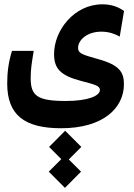

<svg xmlns="http://www.w3.org/2000/svg" viewBox="-20 -423 626 898"><path d="M266.1 176.8C463.4 176.8 559.6 81.5 559.6 -28.8C559.6 -83.5 541 -118.7 439 -146.5C357.9 -168.9 345.2 -175.3 345.2 -199.7C345.2 -232.9 383.8 -274.9 454.1 -274.9C489.3 -274.9 517.1 -264.6 540 -252L560.1 -371.6C533.7 -390.1 503.4 -402.8 458.5 -402.8C326.7 -402.8 232.9 -280.8 232.9 -170.4C232.9 -104 260.3 -70.3 359.4 -44.4C425.3 -27.3 447.3 -21.5 447.3 -2.4C447.3 25.4 392.1 49.3 287.6 49.3C153.3 49.3 123.5 24.4 123.5 -58.1C123.5 -102.5 128.9 -129.9 137.7 -185.1H36.1C19.5 -131.8 13.7 -83 13.7 -32.7C13.7 114.7 93.8 176.8 266.1 176.8ZM283.7 455.6 358.9 379.9 301.8 322.8 360.4 264.2 284.7 188.5 209.5 264.2 266.6 321.3 208 379.9Z"/></svg>

Font: Cascadia Code NF SemiBold
Style: Regular
Weight: 600
Monospace: yes
Designer: Aaron Bell
Foundry: Saja Typeworks
Version: Version 2404.023